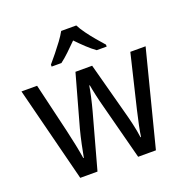

<svg xmlns="http://www.w3.org/2000/svg" viewBox="-135 -892 989 1016"><g transform="rotate(-20 360.0 -383.5)"><path d="M391 -311Q381 -348 373 -384Q365 -420 361 -444H358Q354 -419 346 -383Q338 -347 328 -310L243 -1H146L10 -537H98L164 -258Q174 -215 183 -171Q192 -127 197 -94H200Q205 -122 214 -165Q223 -208 233 -246L314 -537H408L486 -246Q495 -214 504.5 -173Q514 -132 519 -94H522Q525 -117 533 -156Q541 -195 551 -237L623 -537H709L572 -1H472ZM402 -766Q413 -744 433 -716.5Q453 -689 475 -663Q497 -637 515 -617V-606H459Q435 -623 409.5 -647Q384 -671 359 -697Q333 -671 308 -647Q283 -623 260 -606H205V-617Q223 -638 244.5 -664.5Q266 -691 285.5 -717.5Q305 -744 317 -766Z"/></g></svg>

Font: Noto Sans Sinhala UI SemiCondensed
Style: Regular
Weight: 400
Width: 4
Designer: Jelle Bosma - Monotype Design Team
Foundry: Monotype Imaging Inc.
Version: Version 2.006; ttfautohint (v1.8.4.7-5d5b)